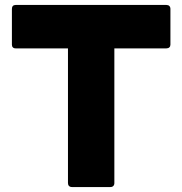

<svg xmlns="http://www.w3.org/2000/svg" viewBox="-20 -754 735 774"><path d="M425 0C435 0 441 -6 441 -16V-559H651C661 -559 667 -565 667 -574V-718C667 -728 661 -734 651 -734H43C33 -734 28 -728 28 -718V-574C28 -565 33 -559 43 -559H254V-16C254 -6 260 0 270 0Z"/></svg>

Font: LINE Seed Sans TH ExtraBold
Style: Regular
Weight: 800
Designer: Dalton Maag Ltd | Thai characters by Cadson Demak Co.,Ltd.
Foundry: Dalton Maag Ltd
Version: Version 1.003